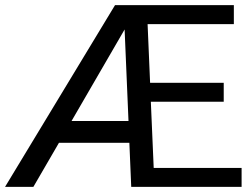

<svg xmlns="http://www.w3.org/2000/svg" viewBox="-27 -731 982 751"><path d="M918 -74.2V0H486.3L479 -172.4H203.6L103.5 0H-7.3L422.9 -710.9H887.7V-636.7H550.3L560.1 -407.2H848.1V-333H563L574.2 -74.2ZM252.9 -257.8H475.6L460.4 -615.7Z"/></svg>

Font: Mardoto
Style: Regular
Weight: 400
Designer: Christian Robertson, Vahan Hovhannisyan
Foundry: Google
Version: Version 1.000